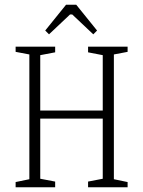

<svg xmlns="http://www.w3.org/2000/svg" viewBox="-20 -791 605 811"><path d="M46 -22 104 -34V-561L46 -572V-594H213V-570L150 -558V-324H414V-558L352 -570V-594H519V-572L461 -561V-34L519 -22V0H352V-24L414 -36V-290H150V-36L213 -24V0H46ZM171 -662 259 -771H302L390 -662L374 -646L285 -730H276L187 -646Z"/></svg>

Font: Grenze ExtraLight
Style: Regular
Weight: 275
Designer: Renata Polastri
Foundry: Omnibus-Type
Version: Version 1.002; ttfautohint (v1.8)